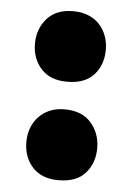

<svg xmlns="http://www.w3.org/2000/svg" viewBox="-45 -556 428 610"><g transform="rotate(5 169.5 -251.5)"><path d="M278 -408Q278 -360 249.5 -328Q221 -296 164 -296Q110 -296 81 -328Q52 -360 52 -408Q52 -455 81 -488Q110 -521 164 -521Q192 -521 213.5 -512Q235 -503 249 -487.5Q263 -472 270.5 -451.5Q278 -431 278 -408ZM278 -94Q278 -46 249.5 -14Q221 18 164 18Q110 18 81 -14Q52 -46 52 -94Q52 -118 59.5 -138.5Q67 -159 81.5 -174.5Q96 -190 116.5 -199Q137 -208 164 -208Q220 -208 249 -174.5Q278 -141 278 -94Z"/></g></svg>

Font: Sniglet
Style: ExtraBold
Weight: 800
Version: Version 2.000; ttfautohint (v0.95) -l 8 -r 50 -G 200 -x 14 -